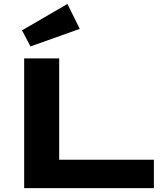

<svg xmlns="http://www.w3.org/2000/svg" viewBox="-20 -973 856 993"><path d="M105 0V-670.9H286.1V-147H775.9V0ZM392.6 -823.7 137.7 -732.9 93.8 -815.9 328.6 -952.6Z"/></svg>

Font: Syncopate
Style: Bold
Weight: 700
Designer: Astigmatic (AOETI)
Foundry: Astigmatic (AOETI)
Version: Version 1.001 2011